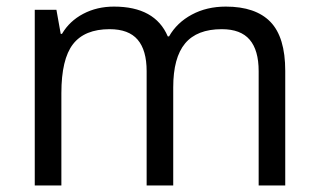

<svg xmlns="http://www.w3.org/2000/svg" viewBox="-20 -565 970 585"><path d="M768.1 0V-348.1Q768.1 -412.1 740.7 -444.1Q713.4 -476.1 655.8 -476.1Q580.1 -476.1 543.9 -432.6Q507.8 -389.2 507.8 -298.8V0H426.8V-348.1Q426.8 -412.1 399.4 -444.1Q372.1 -476.1 314 -476.1Q237.8 -476.1 202.4 -430.4Q167 -384.8 167 -280.8V0H85.9V-535.2H151.9L165 -461.9H168.9Q191.9 -501 233.6 -522.9Q275.4 -544.9 327.1 -544.9Q452.6 -544.9 491.2 -454.1H495.1Q519 -496.1 564.5 -520.5Q609.9 -544.9 668 -544.9Q758.8 -544.9 804 -498.3Q849.1 -451.7 849.1 -349.1V0Z"/></svg>

Font: f5_51262 
Style: Regular
Weight: 400
Foundry: Ascender Corporation
Version: Version 1.10